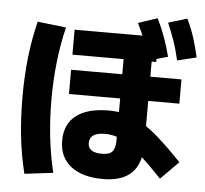

<svg xmlns="http://www.w3.org/2000/svg" viewBox="-60 -918 1120 1050"><g transform="rotate(5 500.0 -393.5)"><path d="M542 59Q428 59 365 9Q302 -41 302 -131Q302 -222 364 -269.5Q426 -317 542 -317Q593 -317 637 -305.5Q681 -294 726.5 -266.5Q772 -239 826.5 -190.5Q881 -142 951 -69L853 30Q791 -35 745.5 -77.5Q700 -120 664 -144Q628 -168 597 -178Q566 -188 533 -188Q448 -188 448 -131Q448 -78 525 -78Q566 -78 582 -96.5Q598 -115 598 -159V-604H317V-741H777V-604H752V-151Q752 -45 700 7Q648 59 542 59ZM317 -388V-521H923V-388ZM733 -608Q718 -666 700.5 -713Q683 -760 659 -808L764 -843Q788 -795 806 -745.5Q824 -696 839 -638ZM890 -622Q877 -680 860.5 -727.5Q844 -775 823 -824L926 -855Q950 -806 966 -756Q982 -706 995 -648ZM112 68Q87 -34 76 -136Q65 -238 65 -350Q65 -462 76 -563.5Q87 -665 112 -767L269 -749Q246 -654 235 -554.5Q224 -455 224 -350Q224 -245 235 -145.5Q246 -46 269 49Z"/></g></svg>

Font: M PLUS 1 ExtraBold
Style: Regular
Weight: 800
Designer: Coji Morishita
Foundry: UNDERFOREST DESIGN
Version: Version 1.001